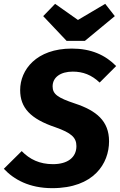

<svg xmlns="http://www.w3.org/2000/svg" viewBox="-36 -963 625 1000"><path d="M512 -943 370 -859 251 -943 189 -879 311 -750H406L562 -879ZM338 -710C153 -710 69 -599 69 -494C69 -402 122 -344 253 -300C335 -271 362 -247 362 -202C362 -143 316 -108 240 -108C170 -108 119 -133 77 -176L-16 -84C36 -28 117 17 236 17C453 17 532 -112 532 -227C532 -333 466 -387 354 -424C264 -454 238 -473 238 -513C238 -561 280 -590 343 -590C396 -590 441 -573 483 -533L569 -619C512 -677 438 -710 338 -710Z"/></svg>

Font: Fira Sans
Style: Bold Italic
Weight: 700
Italic angle: -8°
Designer: bBox Type GmbH & Carrois Corporate GbR & Edenspiekermann AG
Foundry: bBox Type GmbH & Carrois Corporate GbR & Edenspiekermann AG
Version: Version 4.301;PS 004.301;hotconv 1.0.88;makeotf.lib2.5.64775